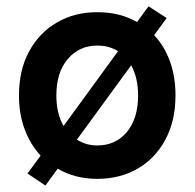

<svg xmlns="http://www.w3.org/2000/svg" viewBox="-20 -548 607 599"><path d="M121.7 30.8 65.8 -6.7 106.7 -62.5Q75 -96.7 57.1 -144.2Q39.2 -191.7 39.2 -250Q39.2 -330 71.2 -388.3Q103.3 -446.7 158.3 -478.3Q213.3 -510 283.3 -510Q354.2 -510 407.5 -479.2L443.3 -528.3L500 -491.7L460.8 -438.3Q492.5 -405 510 -357.1Q527.5 -309.2 527.5 -250Q527.5 -170.8 495.8 -112.1Q464.2 -53.3 409.2 -21.7Q354.2 10 283.3 10Q214.2 10 160 -21.7ZM178.3 -155 348.3 -388.3Q320.8 -405.8 283.3 -405.8Q227.5 -405.8 191.7 -364.2Q155.8 -322.5 155.8 -250Q155.8 -194.2 178.3 -155ZM283.3 -94.2Q340.8 -94.2 375.8 -136.2Q410.8 -178.3 410.8 -250Q410.8 -305.8 389.2 -344.2L220 -112.5Q248.3 -94.2 283.3 -94.2Z"/></svg>

Font: Funnel Sans SemiBold
Style: Regular
Weight: 600
Designer: NORD ID, Kristian Moeller
Foundry: Dicotype
Version: Version 1.000